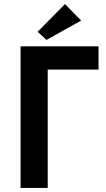

<svg xmlns="http://www.w3.org/2000/svg" viewBox="-20 -929 525 949"><path d="M81.7 0H215.8V-585H467V-700H81.7ZM301.2 -909 166 -772 209.7 -731.7 381.3 -827.5Z"/></svg>

Font: Tilda Sans VF
Style: Regular
Weight: 400
Designer: ParaType Ltd
Foundry: ParaType Ltd
Version: Version 1.010